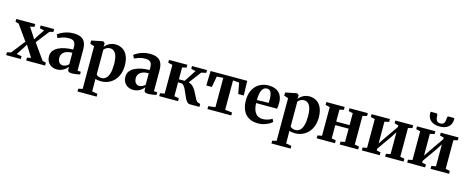

<svg xmlns="http://www.w3.org/2000/svg" viewBox="-45 -1637 6626 2726"><g transform="rotate(15 3268.0 -274.0)"><path d="M60 -54.5 216.5 -254.5 57.5 -478 8 -491.5V-533H286.5V-491.5L225.5 -478L299 -365.5L328 -318L354 -362.5L432 -478L366 -491.5V-533H564.5V-491.5L510 -478L360 -284.5L523.5 -54.5L574.5 -41.5V0H296.5V-41.5L354 -54.5L280.5 -169.5L248.5 -220.5L221.5 -173.5L142.5 -54.5L217 -41.5V0H2.5V-41.5Z M749 10.5Q706 10.5 670.8 -7.5Q635.5 -25.5 614.5 -60.2Q593.5 -95 593.5 -144.5Q593.5 -191.5 619.5 -225.2Q645.5 -259 689.2 -280.2Q733 -301.5 788 -311.8Q843 -322 901.5 -322.5V-362Q901.5 -395 892.5 -417.2Q883.5 -439.5 862.2 -451Q841 -462.5 803 -462.5Q749 -462.5 708 -448.2Q667 -434 643.5 -423L620 -469.5Q634.5 -482.5 667 -500.5Q699.5 -518.5 745.8 -532.5Q792 -546.5 848 -546.5Q915.5 -546.5 957.5 -526Q999.5 -505.5 1019 -463.2Q1038.5 -421 1038.5 -355V-48.5L1087 -45.5V-6Q1076 -3.5 1056.2 0.2Q1036.5 4 1013.5 6.8Q990.5 9.5 969 9.5Q936 9.5 921.5 0.2Q907 -9 907 -38.5V-72Q896.5 -55.5 874.2 -36Q852 -16.5 820.5 -3Q789 10.5 749 10.5ZM816.5 -66.5Q837.5 -66.5 861.2 -77.5Q885 -88.5 901.5 -106V-275.5Q846.5 -275 810.8 -260Q775 -245 757.8 -219.5Q740.5 -194 740.5 -161Q740.5 -131.5 750.2 -110.2Q760 -89 777.2 -77.8Q794.5 -66.5 816.5 -66.5Z M1114 237V196L1175.5 182V-445.5L1114 -465V-512.5L1275 -545H1285L1309 -526.5L1308 -471.5Q1319 -487.5 1341 -505.5Q1363 -523.5 1394 -536.2Q1425 -549 1461.5 -549Q1522 -549 1568.8 -520.5Q1615.5 -492 1641.8 -434.5Q1668 -377 1668 -288.5Q1668 -224 1648.8 -169.2Q1629.5 -114.5 1593.2 -74Q1557 -33.5 1507 -11.2Q1457 11 1395.5 11Q1371.5 11 1348.2 7.2Q1325 3.5 1313.5 -1L1315 75.5V182L1395.5 196V237ZM1392 -36Q1429.5 -36 1457.5 -60.5Q1485.5 -85 1500.8 -137Q1516 -189 1516 -271Q1516 -327 1507.8 -366.2Q1499.5 -405.5 1484.2 -429.8Q1469 -454 1449 -465Q1429 -476 1406 -476Q1383.5 -476 1365.5 -468.8Q1347.5 -461.5 1335 -451.5Q1322.5 -441.5 1315 -433V-67Q1323 -54.5 1344.2 -45.2Q1365.5 -36 1392 -36Z M1872 10.5Q1829 10.5 1793.8 -7.5Q1758.5 -25.5 1737.5 -60.2Q1716.5 -95 1716.5 -144.5Q1716.5 -191.5 1742.5 -225.2Q1768.5 -259 1812.2 -280.2Q1856 -301.5 1911 -311.8Q1966 -322 2024.5 -322.5V-362Q2024.5 -395 2015.5 -417.2Q2006.5 -439.5 1985.2 -451Q1964 -462.5 1926 -462.5Q1872 -462.5 1831 -448.2Q1790 -434 1766.5 -423L1743 -469.5Q1757.5 -482.5 1790 -500.5Q1822.5 -518.5 1868.8 -532.5Q1915 -546.5 1971 -546.5Q2038.5 -546.5 2080.5 -526Q2122.5 -505.5 2142 -463.2Q2161.5 -421 2161.5 -355V-48.5L2210 -45.5V-6Q2199 -3.5 2179.2 0.2Q2159.5 4 2136.5 6.8Q2113.5 9.5 2092 9.5Q2059 9.5 2044.5 0.2Q2030 -9 2030 -38.5V-72Q2019.5 -55.5 1997.2 -36Q1975 -16.5 1943.5 -3Q1912 10.5 1872 10.5ZM1939.5 -66.5Q1960.5 -66.5 1984.2 -77.5Q2008 -88.5 2024.5 -106V-275.5Q1969.5 -275 1933.8 -260Q1898 -245 1880.8 -219.5Q1863.5 -194 1863.5 -161Q1863.5 -131.5 1873.2 -110.2Q1883 -89 1900.2 -77.8Q1917.5 -66.5 1939.5 -66.5Z M2252 0V-42.5L2317.5 -54.5V-477L2253 -491.5V-533H2523V-491.5L2460 -477V-303H2544L2658 -477L2591 -491.5V-533H2811.5V-491.5L2741 -476.5L2605.5 -296.5Q2643 -287.5 2669 -262.2Q2695 -237 2713.8 -204Q2732.5 -171 2747 -138.5Q2761.5 -106 2776.2 -82.2Q2791 -58.5 2809.5 -52.5L2843 -43V0H2702.5Q2679 0 2661 -18.8Q2643 -37.5 2628.5 -66.8Q2614 -96 2600.8 -129Q2587.5 -162 2573.2 -191.2Q2559 -220.5 2541.5 -239.2Q2524 -258 2501 -258H2460V-54.5L2529 -42.5V0Z M2961 0V-42.5L3063.5 -55V-486.5L2969 -479.5L2940 -319H2858.5L2864 -533H3403L3409 -319H3327.5L3298 -479.5L3206.5 -486.5V-55L3311 -42.5V0Z M3709 11.5Q3621.5 11.5 3565.2 -23Q3509 -57.5 3482.2 -119.2Q3455.5 -181 3455.5 -263Q3455.5 -330 3474.8 -382.8Q3494 -435.5 3528.8 -472.5Q3563.5 -509.5 3611 -529Q3658.5 -548.5 3715 -548.5Q3813 -548.5 3866.5 -498.2Q3920 -448 3922 -354.5Q3922 -322 3920 -298.8Q3918 -275.5 3914.5 -260.5H3606Q3607.5 -213 3617.5 -176.8Q3627.5 -140.5 3646 -115.8Q3664.5 -91 3691.2 -78.2Q3718 -65.5 3754 -65.5Q3790.5 -65.5 3829.5 -78Q3868.5 -90.5 3890.5 -106.5L3910 -64.5Q3894.5 -48 3863.5 -30.5Q3832.5 -13 3792.2 -0.8Q3752 11.5 3709 11.5ZM3605.5 -305.5 3777.5 -310Q3778.5 -322.5 3778.8 -334.8Q3779 -347 3779.5 -359.5Q3779.5 -425.5 3762.8 -462.8Q3746 -500 3703 -500Q3682 -500 3664.5 -489.8Q3647 -479.5 3633.8 -456.8Q3620.5 -434 3613.2 -396.8Q3606 -359.5 3605.5 -305.5Z M3965 237V196L4026.5 182V-445.5L3965 -465V-512.5L4126 -545H4136L4160 -526.5L4159 -471.5Q4170 -487.5 4192 -505.5Q4214 -523.5 4245 -536.2Q4276 -549 4312.5 -549Q4373 -549 4419.8 -520.5Q4466.5 -492 4492.8 -434.5Q4519 -377 4519 -288.5Q4519 -224 4499.8 -169.2Q4480.5 -114.5 4444.2 -74Q4408 -33.5 4358 -11.2Q4308 11 4246.5 11Q4222.5 11 4199.2 7.2Q4176 3.5 4164.5 -1L4166 75.5V182L4246.5 196V237ZM4243 -36Q4280.5 -36 4308.5 -60.5Q4336.5 -85 4351.8 -137Q4367 -189 4367 -271Q4367 -327 4358.8 -366.2Q4350.5 -405.5 4335.2 -429.8Q4320 -454 4300 -465Q4280 -476 4257 -476Q4234.5 -476 4216.5 -468.8Q4198.5 -461.5 4186 -451.5Q4173.5 -441.5 4166 -433V-67Q4174 -54.5 4195.2 -45.2Q4216.5 -36 4243 -36Z M4566 0V-42.5L4630.5 -54.5V-476.5L4566 -491V-533H4835V-491L4773 -476.5V-301.5H4969V-476.5L4906 -491V-533H5175.5V-491L5112 -476.5V-54.5L5176.5 -42.5V0H4905.5V-42.5L4969 -54.5V-249.5H4773V-54.5L4835.5 -42.5V0Z M5229.5 0V-42.5L5292.5 -54.5V-477L5230.5 -491.5V-533H5500.5V-491.5L5434.5 -477V-157.5L5487 -235L5638 -452.5V-477L5580 -491.5V-533H5842V-491.5L5780.5 -476.5V-54.5L5844 -42.5V0H5572.5V-42.5L5638 -54.5V-377L5585 -294L5434.5 -79.5V-53.5L5493 -42.5V0Z M5897 0V-42.5L5960 -54.5V-477L5898 -491.5V-533H6168V-491.5L6102 -477V-157.5L6154.5 -235L6305.5 -452.5V-477L6247.5 -491.5V-533H6509.5V-491.5L6448 -476.5V-54.5L6511.5 -42.5V0H6240V-42.5L6305.5 -54.5V-377L6252.5 -294L6102 -79.5V-53.5L6160.5 -42.5V0ZM6116 -783.5Q6129.5 -783.5 6133.2 -769.5Q6137 -755.5 6137 -737.5Q6137 -716 6143.8 -697.8Q6150.5 -679.5 6165.8 -668.5Q6181 -657.5 6207 -657.5Q6232 -657.5 6246.8 -668.5Q6261.5 -679.5 6268 -697.8Q6274.5 -716 6274.5 -737.5Q6274.5 -755.5 6278.5 -769.5Q6282.5 -783.5 6296 -783.5H6379.5Q6380.5 -778.5 6380.8 -771.8Q6381 -765 6381 -759.5Q6381 -717.5 6361.5 -684.5Q6342 -651.5 6303 -632.5Q6264 -613.5 6206 -613.5Q6150 -613.5 6110.8 -632.5Q6071.5 -651.5 6051.2 -684.5Q6031 -717.5 6031 -759.5Q6031 -765.5 6031.5 -771.5Q6032 -777.5 6032 -783.5Z"/></g></svg>

Font: Merriweather 72pt
Style: Bold
Weight: 700
Version: Version 2.100